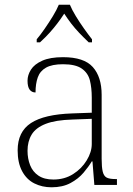

<svg xmlns="http://www.w3.org/2000/svg" viewBox="-20 -786 567 816"><path d="M199 10Q159 10 126 -6.5Q93 -23 74 -58.5Q55 -94 55 -147Q55 -226 111.5 -263Q168 -300 287 -304L370 -307V-371Q370 -413 362 -444.5Q354 -476 327.5 -494.5Q301 -513 248 -513Q201 -513 175.5 -498.5Q150 -484 140.5 -457Q131 -430 131 -393Q115 -393 106 -405Q97 -417 97 -443Q97 -467 111.5 -490Q126 -513 159.5 -528Q193 -543 248 -543Q337 -543 374.5 -501Q412 -459 412 -383V-111Q412 -76 416.5 -57Q421 -38 433 -31.5Q445 -25 471 -25H477V0H381L373 -100H370Q357 -78 335 -52Q313 -26 279.5 -8Q246 10 199 10ZM207 -23Q254 -23 290.5 -46Q327 -69 348.5 -104.5Q370 -140 370 -174V-281L289 -278Q216 -276 174 -259.5Q132 -243 114.5 -214Q97 -185 97 -145Q97 -112 108 -84Q119 -56 143.5 -39.5Q168 -23 207 -23ZM136 -619Q152 -638 170 -664Q188 -690 204.5 -717Q221 -744 230 -766H277Q286 -744 302.5 -717Q319 -690 337.5 -664Q356 -638 371 -619V-606H357Q334 -628 316 -647Q298 -666 283 -685.5Q268 -705 253 -728Q238 -705 223 -685.5Q208 -666 191 -647Q174 -628 150 -606H136Z"/></svg>

Font: Noto Serif Khmer ExtraLight
Style: Regular
Weight: 250
Version: Version 2.003